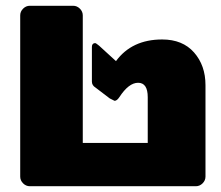

<svg xmlns="http://www.w3.org/2000/svg" viewBox="-20 -645 765 665"><path d="M50 -33.3V-591.7Q50 -605 60 -615Q70 -625 83.3 -625H233.3Q246.7 -625 256.7 -615Q266.7 -605 266.7 -591.7V-150H491.7V-308.3Q491.7 -358.3 458.3 -358.3Q425.8 -358.3 393.3 -308.3Q385 -295.8 376.7 -295.8L360 -304.2L310.8 -341.7Q298.3 -349.2 298.3 -362.5V-482.5Q298.3 -495 309.2 -495.8Q312.5 -495.8 323.3 -486.7L381.7 -433.3Q436.7 -508.3 541.7 -508.3Q612.5 -508.3 652.1 -463.3Q691.7 -418.3 691.7 -350V-33.3Q691.7 -20 681.7 -10Q671.7 0 658.3 0H83.3Q70 0 60 -10Q50 -20 50 -33.3Z"/></svg>

Font: BoonTook Mon
Style: Regular
Weight: 400
Designer: Sungsit Sawaiwan
Foundry: FontUni
Version: Version 3.0